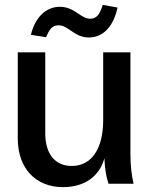

<svg xmlns="http://www.w3.org/2000/svg" viewBox="-20 -755 628 789"><path d="M239 14C327 14 389 -30 409 -105C411 -61 416 -29 426 0H529C520 -37 516 -76 516 -125V-540H404V-262C404 -143 356 -73 275 -73C206 -73 166 -123 166 -207V-540H53V-186C53 -64 126 14 239 14ZM107 -612 169 -602C183 -633 193 -651 221 -651C262 -651 285 -601 345 -601C406 -601 447 -649 463 -724L402 -735C391 -697 377 -678 351 -678C311 -678 287 -727 226 -727C167 -727 124 -682 107 -612Z"/></svg>

Font: Ronzino Medium
Style: Regular
Weight: 500
Designer: Nunzio Mazzaferro
Foundry: Collletttivo
Version: Version 1.000;Glyphs 3.3 (3337)